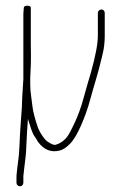

<svg xmlns="http://www.w3.org/2000/svg" viewBox="-20 -517 435 670"><path d="M87.5 -362V-490C87.5 -494.7 83.5 -497 75.5 -497C67.5 -497 63.3 -494.5 63 -489.5C62.7 -484.5 62.2 -477.7 61.5 -469V-241L57.5 -176C57.5 -158.5 55.9 -131.2 52.8 -94.1C51 -72.9 49.3 -41.7 47.5 -0.5C46.8 15.2 45.7 28.5 44 39.5C42.3 50.5 41.2 59.8 40.5 67.5C39.8 75.2 39.2 81.5 38.5 86.5C37.8 91.5 37.5 96.3 37.5 101V121C37.5 124.3 38.7 127.2 41 129.5C43.3 131.8 46.2 133 49.5 133C52.8 133 55.7 131.8 58 129.5C60.3 127.2 61.5 124.3 61.5 121V101C61.5 97 61.8 92.8 62.5 88.5C63.2 84.2 63.8 78.2 64.5 70.5C65.2 62.8 66.3 53.2 68 41.5C69.7 29.8 70.8 16.3 71.5 1C73.3 -39.7 74.8 -67.1 76 -81C77 -92.3 77.5 -99.3 77.5 -102C78.2 -100.7 81 -91.8 86 -75.3C91.1 -58.9 96 -47.3 101 -40.5C104.7 -35.5 108.5 -29.3 112.5 -22C133.2 5.6 158.2 15.8 187.7 8.5C199.8 5.6 212.2 -2.6 225 -16C242.7 -34.5 261 -70 280 -122.5C285.7 -138.2 291 -155.3 296 -174C301 -192.7 307.2 -214 314.4 -238C321.7 -262 329.8 -292.6 338.5 -329.8C343.2 -349.7 345.5 -370.1 345.5 -391V-472C345.5 -475.3 344.3 -478.2 342 -480.5C339.7 -482.8 337 -484 334 -484C331 -484 328.2 -482.8 325.5 -480.5C322.8 -478.2 321.5 -475.3 321.5 -472V-392.5C321.5 -364.2 313.3 -321.1 297 -263C294 -252.3 290.5 -240.5 286.5 -227.5C282.5 -214.5 276.9 -194.7 269.7 -168.2C262.5 -141.6 252.9 -115.4 241 -89.5C235.3 -77.2 228.8 -64.2 221.5 -50.7C214.1 -37.2 204 -26.6 191 -19C185.3 -15.7 179.6 -13.3 173.7 -11.7C167.9 -10.2 157.8 -14.5 143.5 -24.5C140.2 -26.8 135.3 -32.5 128.8 -41.6C122.3 -50.6 116.9 -60.4 112.5 -71C101.6 -103.7 95.3 -128 93.5 -144C92.2 -156 90.5 -168.8 88.5 -182.5C86.5 -196.2 85.5 -210 85.5 -224V-246C87.5 -280 88.3 -305.7 88 -323C87.7 -340.3 87.5 -353.3 87.5 -362Z"/></svg>

Font: Proton
Style: SeBdCnd
Weight: 500
Version: Version 1.017